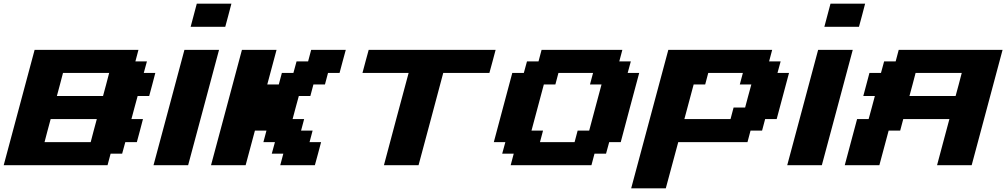

<svg xmlns="http://www.w3.org/2000/svg" viewBox="-20 -895 5451 1040"><path d="M0 0H562.5L579.1 -62.5H641.6L658.7 -125H721.2Q727.1 -145.5 738 -187.3Q749 -229 754.4 -250H691.9Q697.3 -270.5 708.5 -312.3Q719.7 -354 725.6 -375H788.1Q793.9 -395.5 804.9 -437.3Q815.9 -479 821.3 -500H758.8L775.9 -562.5H713.4L730 -625H167.5Q139.6 -520.5 83.7 -312.3Q27.8 -104 0 0ZM471.2 -125H221.2Q226.6 -145.5 237.5 -187.3Q248.5 -229 254.4 -250H504.4Q498.5 -229 487.5 -187.3Q476.6 -145.5 471.2 -125ZM538.1 -375H288.1Q293.9 -396 304.9 -437.5Q315.9 -479 321.3 -500H571.3Q565.9 -479 554.9 -437.3Q543.9 -395.5 538.1 -375Z M811.5 0H999Q1026.9 -104 1082.8 -312.3Q1138.7 -520.5 1166.5 -625H979Q951.2 -520.5 895.3 -312.3Q839.4 -104 811.5 0ZM1012.7 -750H1200.2Q1206.1 -771 1217 -812.5Q1228 -854 1233.4 -875H1045.9Q1040.5 -854 1029.3 -812.5Q1018.1 -771 1012.7 -750Z M1498 0H1685.5Q1691.4 -21 1702.6 -62.5Q1713.9 -104 1719.2 -125H1656.7L1673.3 -187.5H1610.8L1627.4 -250H1564.9Q1570.3 -270.5 1581.5 -312.3Q1592.8 -354 1598.6 -375H1661.1L1677.7 -437.5H1740.2L1756.8 -500H1819.3Q1824.7 -520.5 1835.9 -562.3Q1847.2 -604 1853 -625H1665.5L1648.9 -562.5H1586.4L1569.3 -500H1506.8L1490.2 -437.5H1427.7L1478 -625H1290.5Q1262.7 -520.5 1206.8 -312.3Q1150.9 -104 1123 0H1310.5L1360.8 -187.5H1423.3L1406.7 -125H1469.2L1452.1 -62.5H1514.6Z M2059.6 0H2247.1Q2269.5 -83 2314.2 -250Q2358.9 -417 2380.9 -500H2630.9Q2636.7 -520.5 2647.9 -562.3Q2659.2 -604 2664.6 -625H1977.1Q1971.2 -604 1960 -562.3Q1948.7 -520.5 1943.4 -500H2193.4Q2170.9 -417 2126.2 -250Q2081.5 -83 2059.6 0Z M2746.1 0H3183.6L3200.2 -62.5H3262.7L3279.8 -125H3342.3Q3358.9 -187.5 3392.1 -312.5Q3425.3 -437.5 3442.4 -500H3379.9L3397 -562.5H3334.5L3351.1 -625H2913.6L2897 -562.5H2834.5L2817.4 -500H2754.9Q2738.3 -437.5 2704.8 -312.5Q2671.4 -187.5 2654.8 -125H2717.3L2700.2 -62.5H2762.7ZM3092.3 -125H2904.8L2921.4 -187.5H2858.9Q2870.1 -229 2892.3 -312.3Q2914.6 -395.5 2925.8 -437.5H2988.3L3004.9 -500H3192.4L3175.8 -437.5H3238.3Q3227.1 -396 3204.8 -312.5Q3182.6 -229 3171.4 -187.5H3108.9Z M3398.9 125H3586.4Q3597.7 83 3620.1 0Q3642.6 -83 3653.8 -125H4028.8L4045.4 -187.5H4107.9L4124.5 -250H4187Q4198.2 -292 4220.5 -375.2Q4242.7 -458.5 4253.9 -500H4191.4L4208.5 -562.5H4146L4162.6 -625H3600.1Q3566.4 -500 3499.5 -250Q3432.6 0 3398.9 125ZM3937 -250H3687L3737.3 -437.5H3799.8L3816.4 -500H4003.9L3987.3 -437.5H4049.8Q4043.9 -417 4032.7 -375Q4021.5 -333 4016.1 -312.5H3953.6Z M4244.1 0H4431.6Q4459.5 -104 4515.4 -312.3Q4571.3 -520.5 4599.1 -625H4411.6Q4383.8 -520.5 4327.9 -312.3Q4272 -104 4244.1 0ZM4445.3 -750H4632.8Q4638.7 -771 4649.7 -812.5Q4660.6 -854 4666 -875H4478.5Q4473.1 -854 4461.9 -812.5Q4450.7 -771 4445.3 -750Z M5055.7 0H5243.2Q5271 -104 5326.9 -312.3Q5382.8 -520.5 5410.6 -625H4848.1L4831.5 -562.5H4769L4752 -500H4689.5Q4684.1 -479 4672.9 -437.5Q4661.6 -396 4656.2 -375H4718.8Q4713.4 -354 4702.1 -312.3Q4690.9 -270.5 4685.1 -250H4622.6Q4611.3 -208 4589.1 -125Q4566.9 -42 4555.7 0H4743.2L4793.5 -187.5H4856L4872.6 -250H5122.6Q5111.3 -208.5 5089.1 -125.2Q5066.9 -42 5055.7 0ZM5156.2 -375H4906.2Q4912.1 -396 4923.1 -437.5Q4934.1 -479 4939.5 -500H5189.5Q5184.1 -479 5173.1 -437.3Q5162.1 -395.5 5156.2 -375Z"/></svg>

Font: Faithful 32x
Style: SemiboldOblique
Weight: 400
Foundry: Faithful Resource Pack
Version: Version 1.0; January 27, 2023